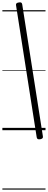

<svg xmlns="http://www.w3.org/2000/svg" viewBox="-20 -1096 403 1616"><path d="M319 76Q305 78 298 74.5Q291 71 289 60L115 -1051Q113 -1061 118 -1067Q123 -1073 137 -1075Q151 -1078 158 -1074.5Q165 -1071 167 -1059L341 51Q343 61 338 67Q333 73 319 76ZM0 490H363V500H0ZM0 -20H363V0H0ZM0 -505H363V-500H0ZM0 -1010H363V-1000H0Z"/></svg>

Font: Playwrite ZA Guides
Style: Regular
Weight: 400
Designer: Veronika Burian, José Scaglione
Foundry: TypeTogether
Version: Version 1.003